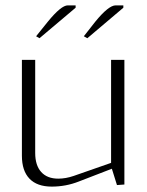

<svg xmlns="http://www.w3.org/2000/svg" viewBox="-20 -691 552 719"><path d="M441.9 -662.1 307.1 -547.9 293.9 -555.2 336.9 -609.9Q386.7 -670.9 413.1 -670.9H441.9ZM263.2 -662.1 127.9 -547.9 115.2 -555.2 159.2 -609.9Q209 -670.9 233.9 -670.9H263.2ZM396 -81.1V-466.8H445.8V0L418 2L398.9 -59.1L274.9 -11.2Q226.6 7.8 173.8 7.8Q119.1 7.8 90.6 -21.7Q62 -51.3 62 -107.9V-466.8H111.8V-118.2Q111.8 -71.8 134.3 -46.9Q156.7 -22 198.2 -22Q226.1 -22 255.9 -32.2Z"/></svg>

Font: Resagokr
Style: Light
Weight: 300
Designer: gluk
Foundry: gluk
Version: Version 0.95